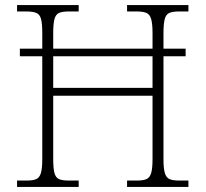

<svg xmlns="http://www.w3.org/2000/svg" viewBox="-20 -734 808 754"><path d="M47 0V-25H86Q109 -25 122 -30.5Q135 -36 140.5 -54Q146 -72 146 -109V-513H58V-543H146V-605Q146 -642 141 -660Q136 -678 122 -683.5Q108 -689 82 -689H47V-714H289V-689H250Q226 -689 212.5 -683.5Q199 -678 194 -659.5Q189 -641 189 -604V-543H579V-604Q579 -641 573.5 -659.5Q568 -678 554.5 -683.5Q541 -689 516 -689H479V-714H720V-689H683Q659 -689 645.5 -683.5Q632 -678 627 -659.5Q622 -641 622 -604V-543H709V-513H622V-108Q622 -72 627.5 -54Q633 -36 646 -30.5Q659 -25 683 -25H720V0H479V-25H518Q542 -25 555 -30.5Q568 -36 573.5 -54Q579 -72 579 -109V-358H189V-109Q189 -72 194 -54Q199 -36 212 -30.5Q225 -25 249 -25H289V0ZM189 -389H579V-513H189Z"/></svg>

Font: Noto Serif Hentaigana ExtraLight
Style: Regular
Weight: 200
Designer: Kazuhiro Yamada
Foundry: nipponia
Version: Version 1.000